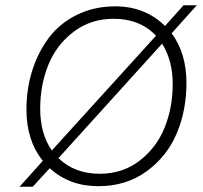

<svg xmlns="http://www.w3.org/2000/svg" viewBox="-20 -694 768 726"><path d="M724 -674 629 -568Q685 -493 685 -380Q685 -276 648 -189Q611 -102 534 -46Q457 10 352 10Q242 10 168 -58L104 12H54L142 -86Q80 -162 80 -280Q80 -358 102 -427.5Q124 -497 165 -551.5Q206 -606 271 -638Q336 -670 416 -670Q528 -670 604 -596L674 -674ZM410 -623Q323 -623 258 -573.5Q193 -524 162.5 -448Q132 -372 132 -283Q132 -188 176 -125L570 -559Q509 -623 410 -623ZM357 -37Q444 -37 508 -86.5Q572 -136 602.5 -211.5Q633 -287 633 -377Q633 -465 593 -529L201 -96Q262 -37 357 -37Z"/></svg>

Font: Elaine Sans Light
Style: Italic
Weight: 300
Italic angle: -13°
Designer: Wei Huang
Foundry: Wei Huang
Version: Version 2.001;December 24, 2019;FontCreator 12.0.0.2547 64-b